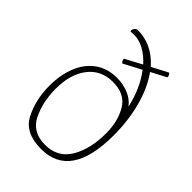

<svg xmlns="http://www.w3.org/2000/svg" viewBox="-217 -824 931 931"><g transform="rotate(45 248.5 -358.0)"><path d="M444 -284Q444 12 242 12Q130 12 91.5 -63.5Q53 -139 53 -234Q53 -308 76.5 -367Q100 -426 146.5 -459.5Q193 -493 258 -493Q301 -493 338 -477.5Q375 -462 396 -433Q373 -537 318 -608L227 -560Q216 -568 216 -582L302 -628Q272 -662 237.5 -680.5Q203 -699 170 -699L145 -698Q141 -707 148.5 -717.5Q156 -728 165 -728Q264 -728 336 -646L418 -689Q429 -684 429 -667L351 -626Q396 -564 420 -475Q444 -386 444 -284ZM411 -266Q411 -347 376 -406Q341 -465 258 -465Q178 -465 131.5 -405.5Q85 -346 85 -246Q85 -154 119.5 -85Q154 -16 241 -16Q327 -16 369 -86.5Q411 -157 411 -266Z"/></g></svg>

Font: Arima Madurai Thin
Style: Regular
Weight: 250
Designer: Joana Correia and Natanael Gama
Foundry: NDISCOVER
Version: Version 1.019; ttfautohint (v1.5) -l 7 -r 28 -G 50 -x 13 -D 